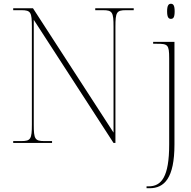

<svg xmlns="http://www.w3.org/2000/svg" viewBox="-20 -758 1015 1018"><path d="M886 -658C899 -658 906 -666 906 -698C906 -729 899 -738 886 -738C874 -738 866 -729 866 -698C866 -666 874 -658 886 -658ZM50 0H256V-10H215C165 -10 159 -21 159 -98V-653L582 0H592V-616C592 -693 598 -704 648 -704H689V-714H485V-704H526C576 -704 582 -693 582 -616V-55L155 -714H50V-704H93C143 -704 149 -693 149 -616V-98C149 -21 143 -10 93 -10H50ZM757 240H773C851 240 905 187 905 8V-536H792V-526H810C870 -526 877 -522 877 -448V8C877 180 836 230 768 230H757Z"/></svg>

Font: Noto Serif Display Thin
Style: Regular
Weight: 100
Designer: Monotype Design Team
Foundry: Monotype Imaging Inc.
Version: Version 2.009